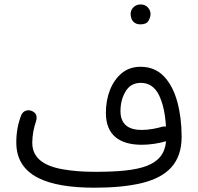

<svg xmlns="http://www.w3.org/2000/svg" viewBox="-20 -830 908 880"><path d="M54.7 -177.2C54.7 -23.4 196.3 30.3 414.6 30.3C498 30.3 569.3 23.4 628.9 9.3C747.6 -19.5 812.5 -84 812.5 -203.1C812.5 -261.7 805.7 -315.4 792.5 -363.8C779.3 -412.1 758.8 -451.2 731 -480.5C703.1 -509.3 667.5 -523.9 624 -523.9C590.3 -523.9 562 -514.2 538.6 -495.1C491.2 -456.1 465.3 -389.2 465.3 -312.5C465.3 -210.9 527.8 -166.5 629.9 -166.5C666 -166.5 703.1 -171.9 741.2 -182.6C730.5 -67.9 624 -42.5 414.6 -42.5C359.4 -42.5 310.1 -46.4 267.1 -54.2C180.7 -69.3 127.9 -106 127.9 -175.8C127.9 -209.5 135.3 -246.1 144.5 -272C147 -278.8 147.9 -285.2 147.9 -290.5C147.9 -304.2 141.1 -314.5 127.4 -320.8C122.1 -323.2 116.7 -324.7 111.3 -324.7C103.5 -324.7 87.4 -322.8 78.1 -303.7C62.5 -265.1 54.7 -223.1 54.7 -177.2ZM532.2 -320.8C532.2 -355 540 -385.3 555.7 -411.1C570.8 -437 594.2 -450.2 625.5 -450.2C662.1 -450.2 689.9 -431.6 708.5 -394.5C726.6 -356.9 737.3 -309.1 740.7 -250C738.3 -250.5 736.3 -250.5 733.9 -250.5C731 -250.5 728 -250 725.1 -249.5C697.3 -241.2 660.6 -234.4 629.9 -234.4C569.3 -234.4 532.2 -259.8 532.2 -320.8ZM578.6 -766.1C578.6 -760.7 579.6 -753.9 582 -745.6C587.4 -731.4 599.6 -718.3 623.5 -718.3C641.6 -718.3 654.3 -723.6 660.6 -734.9C667 -746.1 669.9 -756.3 669.9 -765.6C669.9 -773.9 667.5 -782.2 662.6 -789.6C655.3 -800.8 643.1 -809.6 624 -809.6C596.7 -809.6 578.6 -788.1 578.6 -766.1Z"/></svg>

Font: Mikhak
Style: Regular
Weight: 400
Designer: Amin Abedi
Version: Version 3.2